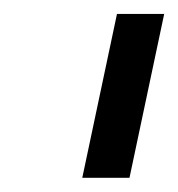

<svg xmlns="http://www.w3.org/2000/svg" viewBox="-20 -710 251 270"><path d="M144.5 -690.4H210.9L162.1 -460H95.7Z"/></svg>

Font: Dinish
Style: Italic
Weight: 400
Italic angle: -12°
Designer: Bert Driehuis
Foundry: Playbeing
Version: Version 3.002; git-62d0f29-release